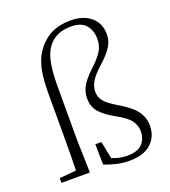

<svg xmlns="http://www.w3.org/2000/svg" viewBox="-148 -919 924 1041"><g transform="rotate(-20 314.0 -398.5)"><path d="M32 0V-27L151 -38H161V0ZM128 0Q131 -113 131 -226V-481Q131 -552 139.5 -601Q148 -650 166 -685.5Q184 -721 212 -748Q247 -783 289 -797Q331 -811 377 -811Q428 -811 464 -794Q500 -777 519.5 -746Q539 -715 539 -674Q539 -631 513.5 -595.5Q488 -560 445 -522Q410 -491 391.5 -462Q373 -433 373 -401Q373 -378 382.5 -360.5Q392 -343 411.5 -327Q431 -311 461 -293Q535 -250 562 -212Q589 -174 589 -129Q589 -65 546 -25.5Q503 14 420 14Q383 14 348.5 6Q314 -2 278 -16L276 -134H311L335 -15L302 -47Q332 -32 360 -24Q388 -16 420 -16Q478 -16 505 -44Q532 -72 532 -117Q532 -149 511.5 -178Q491 -207 428 -241Q380 -267 349.5 -299Q319 -331 319 -382Q319 -412 330 -437Q341 -462 360.5 -485Q380 -508 404 -530Q442 -565 462 -596Q482 -627 482 -667Q482 -714 456 -746.5Q430 -779 369 -779Q332 -779 302 -768.5Q272 -758 248 -733Q229 -713 216.5 -684Q204 -655 197.5 -609.5Q191 -564 191 -493V-226Q191 -170 193 -113Q195 -56 196 0Z"/></g></svg>

Font: Noto Serif SC ExtraLight ExtraLight
Style: Regular
Weight: 250
Version: Version 2.002-H1;hotconv 1.1.0;makeotfexe 2.6.0